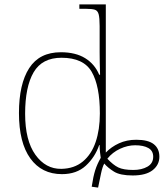

<svg xmlns="http://www.w3.org/2000/svg" viewBox="-20 -780 743 871"><path d="M396 67Q403 20 412 -8Q421 -36 437 -64Q436 -71 434 -87Q432 -103 432 -122H430Q411 -67 369.5 -28.5Q328 10 261 10Q169 10 117.5 -61.5Q66 -133 66 -267Q66 -399 112.5 -471Q159 -543 256 -543Q323 -543 366.5 -516Q410 -489 430 -441H434Q433 -469 432.5 -495.5Q432 -522 432 -543V-662Q432 -699 427.5 -715.5Q423 -732 410 -736Q397 -740 371 -740H340V-760H460V-88Q485 -114 520 -130Q555 -146 598 -146Q652 -146 677.5 -126Q703 -106 703 -69Q703 -32 672.5 -8Q642 16 582 16Q525 16 497 -1.5Q469 -19 453 -38Q445 -24 438.5 6Q432 36 425 71ZM258 -14Q317 -15 356 -47.5Q395 -80 414 -136Q433 -192 433 -265Q433 -390 396 -454Q359 -518 259 -518Q171 -518 132.5 -452Q94 -386 94 -264Q94 -143 140.5 -78Q187 -13 258 -14ZM585 -9Q623 -9 649 -24Q675 -39 675 -69Q675 -96 653 -108.5Q631 -121 593 -121Q559 -121 524.5 -105Q490 -89 467 -60Q493 -32 516.5 -20.5Q540 -9 585 -9Z"/></svg>

Font: Noto Serif Thin
Style: Regular
Weight: 100
Designer: Monotype Design Team
Foundry: Monotype Imaging Inc.
Version: Version 2.015